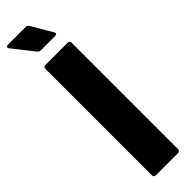

<svg xmlns="http://www.w3.org/2000/svg" viewBox="-321 -872 861 861"><g transform="rotate(-45 109.0 -441.5)"><path d="M179 -775 120 -875C117 -881 112 -883 106 -883H-7C-14 -883 -18 -880 -18 -875C-18 -873 -17 -871 -15 -868L64 -768C68 -763 73 -761 79 -761H170C177 -761 181 -764 181 -769C181 -770 180 -773 179 -775ZM47 0H189C196 0 201 -5 201 -12V-688C201 -695 196 -700 189 -700H47C40 -700 35 -695 35 -688V-12C35 -5 40 0 47 0Z"/></g></svg>

Font: Barlow Condensed ExtraBold
Style: Regular
Weight: 800
Width: 3
Designer: Jeremy Tribby
Foundry: Tribby Type
Version: Version 1.422;hotconv 1.0.109;makeotfexe 2.5.65596